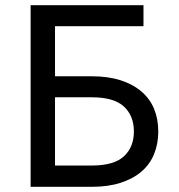

<svg xmlns="http://www.w3.org/2000/svg" viewBox="-20 -720 690 740"><path d="M98 -700H533V-619H192V-426H334Q397 -426 445 -410.5Q493 -395 525.5 -367Q558 -339 574 -300Q590 -261 590 -213Q590 -166 574 -126.5Q558 -87 525.5 -59Q493 -31 445 -15.5Q397 0 334 0H98ZM334 -82Q419 -82 457.5 -117.5Q496 -153 496 -213Q496 -274 457.5 -309.5Q419 -345 334 -345H192V-82Z"/></svg>

Font: Golos UI VF
Style: Regular
Weight: 400
Designer: A.Korolkova, Vitaly Kuzmin
Foundry: ParaType Ltd
Version: Version 2.000